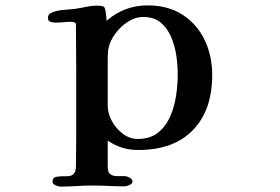

<svg xmlns="http://www.w3.org/2000/svg" viewBox="-20 -525 1040 713"><path d="M640 -248Q640 -280 635 -316.5Q630 -353 616 -386.5Q602 -420 577 -441Q552 -462 511 -462Q483 -462 455.5 -444.5Q428 -427 408.5 -400.5Q389 -374 383 -347Q381 -336 380.5 -324.5Q380 -313 380 -302Q380 -259 380 -217Q380 -175 380 -132Q380 -104 395.5 -75.5Q411 -47 436.5 -28Q462 -9 491 -9Q538 -9 567 -32.5Q596 -56 612 -92.5Q628 -129 634 -170.5Q640 -212 640 -248ZM768 -246Q768 -116 696.5 -42Q625 32 493 32Q430 32 380 -3V94Q380 115 389.5 122Q399 129 413.5 129Q428 129 443 129Q450 129 461 134.5Q472 140 472 149Q472 157 461 162Q450 167 443 167Q413 167 383.5 165.5Q354 164 324 164Q294 164 264 166Q234 168 204 168Q197 168 186 163Q175 158 175 150Q175 134 190 131.5Q205 129 223.5 129.5Q242 130 250 124Q258 117 260 109Q262 101 262 91Q262 65 262.5 38.5Q263 12 263 -14V-268Q263 -309 262.5 -350.5Q262 -392 262 -433Q262 -440 256 -442Q250 -444 245 -444Q230 -444 215 -442.5Q200 -441 185 -441Q177 -441 167.5 -444Q158 -447 158 -458Q158 -473 172 -478Q189 -486 214 -488Q239 -490 258 -492Q279 -495 299.5 -499.5Q320 -504 342 -504Q364 -504 368 -497Q372 -490 374 -470L376 -448Q442 -505 528 -505Q604 -505 657.5 -470.5Q711 -436 739.5 -377.5Q768 -319 768 -246Z"/></svg>

Font: Kaisei Decol
Style: Bold
Weight: 700
Designer: Font-Kai, 金井和夫
Foundry: KAZUO KANAI
Version: Version 5.003